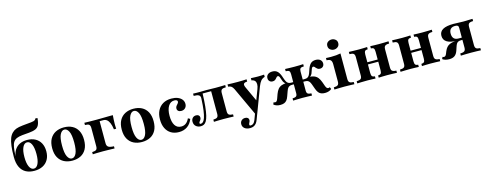

<svg xmlns="http://www.w3.org/2000/svg" viewBox="-27 -1448 6253 2458"><g transform="rotate(-15 3100.0 -218.5)"><path d="M258.9 11.3Q192.7 11.3 145.6 -14.9Q98.4 -41.1 73.4 -94.4Q48.4 -147.6 48.4 -226.6Q48.4 -312.9 56 -373.4Q63.7 -433.9 79.4 -473.4Q95.2 -512.9 120.2 -536.3Q143.5 -559.7 175.4 -571.4Q207.3 -583.1 261.3 -588.7Q281.5 -591.1 301.2 -592.7Q321 -594.4 339.9 -596.4Q358.9 -598.4 376.6 -600Q397.6 -602.4 410.5 -606Q423.4 -609.7 431.5 -616.9Q439.5 -624.2 444.4 -635.5L471 -629.8Q465.3 -574.2 450.8 -542.7Q436.3 -511.3 404.4 -497.2Q372.6 -483.1 316.9 -478.2Q304.8 -477.4 288.7 -475.8Q272.6 -474.2 256 -473Q239.5 -471.8 225 -470.2Q179.8 -465.3 151.2 -453.2Q122.6 -441.1 106 -416.1Q89.5 -391.1 82.3 -347.6Q75 -304 72.6 -235.5H79.8L71.8 -224.2Q78.2 -278.2 103.2 -316.5Q128.2 -354.8 169.4 -375Q210.5 -395.2 265.3 -395.2Q328.2 -395.2 373.8 -371Q419.4 -346.8 444.4 -301.2Q469.4 -255.6 469.4 -191.9Q469.4 -128.2 443.5 -82.7Q417.7 -37.1 370.6 -12.9Q323.4 11.3 258.9 11.3ZM258.9 -17.7Q296 -17.7 317.3 -63.3Q338.7 -108.9 338.7 -191.9Q338.7 -275 317.3 -320.6Q296 -366.1 258.9 -366.1Q222.6 -366.1 200.8 -320.6Q179 -275 179 -191.9Q179 -108.9 200.8 -63.3Q222.6 -17.7 258.9 -17.7Z M762.9 11.3Q700.8 11.3 653.2 -12.9Q605.6 -37.1 578.6 -85.9Q551.6 -134.7 551.6 -208.1Q551.6 -282.3 578.6 -331Q605.6 -379.8 653.2 -404.4Q700.8 -429 762.9 -429Q826.6 -429 873.8 -404.4Q921 -379.8 947.6 -331Q974.2 -282.3 974.2 -208.1Q974.2 -134.7 947.6 -85.9Q921 -37.1 873.4 -12.9Q825.8 11.3 762.9 11.3ZM762.9 -17.7Q798.4 -17.7 821 -63.3Q843.5 -108.9 843.5 -208.1Q843.5 -309.7 821 -354.8Q798.4 -400 762.9 -400Q728.2 -400 705.2 -354.8Q682.3 -309.7 682.3 -208.9Q682.3 -108.9 705.2 -63.3Q728.2 -17.7 762.9 -17.7Z M1033.9 0V-29Q1074.2 -30.6 1088.7 -43.1Q1103.2 -55.6 1103.2 -87.1V-329.8Q1103.2 -362.9 1088.3 -375.4Q1073.4 -387.9 1033.9 -387.9V-417.7Q1053.2 -416.9 1091.1 -416.1Q1129 -415.3 1165.3 -415.3Q1177.4 -415.3 1198 -415.3Q1218.5 -415.3 1243.5 -415.7Q1268.5 -416.1 1294 -416.5Q1319.4 -416.9 1340.7 -417.3Q1362.1 -417.7 1375 -417.7H1411.3Q1408.9 -387.1 1407.3 -356.9Q1405.6 -326.6 1405.6 -301.6Q1405.6 -283.1 1406.5 -266.5Q1407.3 -250 1408.1 -238.7H1378.2Q1371 -291.9 1356.9 -324.6Q1342.7 -357.3 1323 -372.2Q1303.2 -387.1 1277.4 -387.1H1225.8L1228.2 -390.3V-94.4Q1228.2 -58.9 1249.2 -44.8Q1270.2 -30.6 1322.6 -29V0Q1307.3 -0.8 1281.9 -1.2Q1256.5 -1.6 1226.6 -2.4Q1196.8 -3.2 1168.5 -3.2Q1127.4 -3.2 1089.9 -2Q1052.4 -0.8 1033.9 0Z M1684.7 11.3Q1622.6 11.3 1575 -12.9Q1527.4 -37.1 1500.4 -85.9Q1473.4 -134.7 1473.4 -208.1Q1473.4 -282.3 1500.4 -331Q1527.4 -379.8 1575 -404.4Q1622.6 -429 1684.7 -429Q1748.4 -429 1795.6 -404.4Q1842.7 -379.8 1869.4 -331Q1896 -282.3 1896 -208.1Q1896 -134.7 1869.4 -85.9Q1842.7 -37.1 1795.2 -12.9Q1747.6 11.3 1684.7 11.3ZM1684.7 -17.7Q1720.2 -17.7 1742.7 -63.3Q1765.3 -108.9 1765.3 -208.1Q1765.3 -309.7 1742.7 -354.8Q1720.2 -400 1684.7 -400Q1650 -400 1627 -354.8Q1604 -309.7 1604 -208.9Q1604 -108.9 1627 -63.3Q1650 -17.7 1684.7 -17.7Z M2175.8 11.3Q2115.3 11.3 2071.4 -14.9Q2027.4 -41.1 2003.6 -89.9Q1979.8 -138.7 1979.8 -205.6Q1979.8 -275.8 2005.2 -325.4Q2030.6 -375 2077.4 -402Q2124.2 -429 2188.7 -429Q2236.3 -429 2271.8 -414.9Q2307.3 -400.8 2327 -375.8Q2346.8 -350.8 2346.8 -316.9Q2346.8 -285.5 2327 -264.1Q2307.3 -242.7 2273.4 -242.7Q2248.4 -242.7 2233.9 -255.2Q2219.4 -267.7 2219.4 -287.9Q2219.4 -307.3 2229.8 -320.6Q2240.3 -333.9 2250.8 -345.6Q2261.3 -357.3 2261.3 -371Q2261.3 -383.1 2250 -389.5Q2238.7 -396 2219.4 -396Q2168.5 -396 2139.5 -349.2Q2110.5 -302.4 2110.5 -221Q2110.5 -137.9 2139.1 -94Q2167.7 -50 2221.8 -50Q2258.1 -50 2284.7 -70.2Q2311.3 -90.3 2329 -129.8L2356.5 -115.3Q2333.1 -53.2 2286.7 -21Q2240.3 11.3 2175.8 11.3Z M2463.7 11.3Q2425.8 11.3 2400.4 -10.9Q2375 -33.1 2375 -71.8Q2375 -102.4 2392.7 -121Q2410.5 -139.5 2438.7 -139.5Q2461.3 -139.5 2473.8 -128.6Q2486.3 -117.7 2486.3 -99.2Q2486.3 -83.1 2479 -71.4Q2471.8 -59.7 2464.1 -50.8Q2456.5 -41.9 2456.5 -32.3Q2456.5 -19.4 2471 -19.4Q2487.9 -19.4 2502.4 -33.1Q2516.9 -46.8 2528.6 -81Q2540.3 -115.3 2548.8 -175.8Q2557.3 -236.3 2561.3 -329.8Q2563.7 -362.9 2543.1 -375.4Q2522.6 -387.9 2475 -387.9V-417.7Q2494.4 -416.9 2519 -416.5Q2543.5 -416.1 2565.3 -416.1Q2583.9 -416.1 2603.2 -416.9Q2622.6 -417.7 2651.6 -417.7Q2687.1 -417.7 2715.3 -416.5Q2743.5 -415.3 2773.4 -415.3Q2806.5 -415.3 2842.7 -416.1Q2879 -416.9 2900.8 -417.7V-387.9Q2861.3 -387.9 2846.4 -375.4Q2831.5 -362.9 2831.5 -329.8V-87.1Q2831.5 -54.8 2846.4 -42.7Q2861.3 -30.6 2900.8 -29V0Q2882.3 -0.8 2844.8 -2Q2807.3 -3.2 2770.2 -3.2Q2731.5 -3.2 2694.4 -2Q2657.3 -0.8 2639.5 0V-29Q2677.4 -30.6 2691.9 -42.7Q2706.5 -54.8 2706.5 -87.1V-390.3L2708.9 -387.9H2589.5L2593.5 -389.5Q2590.3 -287.9 2583.1 -217.3Q2575.8 -146.8 2564.9 -101.6Q2554 -56.5 2539.1 -31.9Q2524.2 -7.3 2505.6 2Q2487.1 11.3 2463.7 11.3Z M3183.1 52.4 3002.4 -336.3Q2989.5 -362.9 2973.4 -374.6Q2957.3 -386.3 2931.5 -387.9V-417.7Q2960.5 -416.1 2991.5 -415.3Q3022.6 -414.5 3061.3 -414.5Q3098.4 -414.5 3126.6 -415.3Q3154.8 -416.1 3183.9 -417.7V-387.9Q3146.8 -386.3 3137.5 -371Q3128.2 -355.6 3145.2 -319.4L3242.7 -108.1L3223.4 -96.8L3285.5 -259.7Q3300 -297.6 3299.2 -324.6Q3298.4 -351.6 3284.3 -367.7Q3270.2 -383.9 3241.1 -387.9V-417.7Q3258.1 -416.9 3275 -416.1Q3291.9 -415.3 3307.7 -414.9Q3323.4 -414.5 3337.1 -414.5Q3355.6 -414.5 3378.2 -415.7Q3400.8 -416.9 3416.1 -417.7V-387.9Q3384.7 -379 3364.5 -356Q3344.4 -333.1 3325.8 -285.5L3198.4 52.4ZM3066.9 197.6Q3022.6 197.6 2996 176.6Q2969.4 155.6 2969.4 121Q2969.4 91.1 2988.3 73Q3007.3 54.8 3036.3 54.8Q3058.9 54.8 3071.8 65.3Q3084.7 75.8 3084.7 93.5Q3084.7 104.8 3080.2 115.3Q3075.8 125.8 3071.4 134.7Q3066.9 143.5 3066.9 153.2Q3066.9 166.9 3083.9 166.9Q3103.2 166.9 3119 153.6Q3134.7 140.3 3145.2 112.9L3196.8 -24.2L3223.4 -15.3L3174.2 116.1Q3164.5 142.7 3150 160.9Q3135.5 179 3115.3 188.3Q3095.2 197.6 3066.9 197.6Z M4111.3 11.3Q4081.5 11.3 4060.5 3.2Q4039.5 -4.8 4025 -23Q4010.5 -41.1 3999.2 -71.8L3976.6 -134.7Q3967.7 -159.7 3958.1 -173.4Q3948.4 -187.1 3934.3 -193.1Q3920.2 -199.2 3898.4 -199.2H3854.8V-228.2H3904Q3927.4 -228.2 3941.9 -236.3Q3956.5 -244.4 3966.9 -262.9Q3977.4 -281.5 3987.1 -313.7Q4005.6 -375 4031.5 -402Q4057.3 -429 4101.6 -429Q4139.5 -429 4161.7 -410.5Q4183.9 -391.9 4183.9 -361.3Q4183.9 -336.3 4168.5 -321Q4153.2 -305.6 4128.2 -305.6Q4109.7 -305.6 4098.4 -312.9Q4087.1 -320.2 4079.4 -329.4Q4071.8 -338.7 4064.9 -346Q4058.1 -353.2 4048.4 -353.2Q4042.7 -353.2 4037.5 -349.2Q4032.3 -345.2 4026.6 -333.1Q4021 -321 4013.7 -296.8Q4006.5 -269.4 3994 -254.4Q3981.5 -239.5 3960.5 -229L3954.8 -241.1Q4001.6 -239.5 4030.6 -228.2Q4059.7 -216.9 4078.2 -194Q4096.8 -171 4110.5 -133.9L4130.6 -77.4Q4137.9 -57.3 4146.4 -48Q4154.8 -38.7 4166.9 -38.7Q4176.6 -38.7 4187.1 -44.4L4198.4 -17.7Q4183.1 -4 4160.5 3.6Q4137.9 11.3 4111.3 11.3ZM3517.7 11.3Q3491.1 11.3 3468.5 3.6Q3446 -4 3430.6 -17.7L3441.9 -44.4Q3452.4 -38.7 3462.1 -38.7Q3475 -38.7 3483.1 -48Q3491.1 -57.3 3498.4 -77.4L3518.5 -133.9Q3532.3 -171 3550.8 -194Q3569.4 -216.9 3598.8 -228.2Q3628.2 -239.5 3674.2 -241.1L3668.5 -229Q3647.6 -239.5 3635.5 -254.4Q3623.4 -269.4 3615.3 -296.8Q3608.1 -321 3602.4 -333.1Q3596.8 -345.2 3591.5 -349.2Q3586.3 -353.2 3580.6 -353.2Q3571 -353.2 3564.1 -346Q3557.3 -338.7 3549.6 -329.4Q3541.9 -320.2 3530.6 -312.9Q3519.4 -305.6 3500.8 -305.6Q3475.8 -305.6 3460.5 -321Q3445.2 -336.3 3445.2 -361.3Q3445.2 -391.9 3467.3 -410.5Q3489.5 -429 3527.4 -429Q3571.8 -429 3597.6 -402Q3623.4 -375 3641.9 -313.7Q3652.4 -281.5 3662.5 -262.9Q3672.6 -244.4 3687.5 -236.3Q3702.4 -228.2 3725 -228.2H3774.2V-199.2H3730.6Q3708.9 -199.2 3694.8 -193.1Q3680.6 -187.1 3671 -173.4Q3661.3 -159.7 3652.4 -134.7L3629.8 -71.8Q3619.4 -41.1 3604.4 -23Q3589.5 -4.8 3569 3.2Q3548.4 11.3 3517.7 11.3ZM3689.5 0V-29Q3725 -30.6 3738.3 -41.5Q3751.6 -52.4 3751.6 -81.5V-335.5Q3751.6 -365.3 3739.5 -376.6Q3727.4 -387.9 3694.4 -387.9V-417.7Q3712.1 -416.9 3748 -415.7Q3783.9 -414.5 3816.9 -414.5Q3850 -414.5 3881.9 -415.3Q3913.7 -416.1 3934.7 -417.7V-387.9Q3902.4 -387.9 3889.9 -376.6Q3877.4 -365.3 3877.4 -335.5V-81.5Q3877.4 -52.4 3891.1 -41.5Q3904.8 -30.6 3939.5 -29V0Q3912.9 -0.8 3878.2 -2Q3843.5 -3.2 3812.1 -3.2Q3783.9 -3.2 3752 -2Q3720.2 -0.8 3689.5 0Z M4236.3 0V-29Q4275 -29.8 4290.3 -42.3Q4305.6 -54.8 4305.6 -87.1V-316.9Q4305.6 -353.2 4291.1 -370.2Q4276.6 -387.1 4236.3 -387.9V-417.7Q4252.4 -416.9 4269 -416.1Q4285.5 -415.3 4301.6 -415.3Q4338.7 -415.3 4371 -418.1Q4403.2 -421 4430.6 -426.6V-87.1Q4430.6 -54 4446.4 -41.9Q4462.1 -29.8 4500.8 -29V0Q4488.7 -0.8 4467.3 -1.2Q4446 -1.6 4421 -2.4Q4396 -3.2 4371 -3.2Q4333.1 -3.2 4294.4 -2Q4255.6 -0.8 4236.3 0ZM4365.3 -495.2Q4337.1 -495.2 4314.9 -512.9Q4292.7 -530.6 4292.7 -562.1Q4292.7 -594.4 4314.9 -611.7Q4337.1 -629 4365.3 -629Q4392.7 -629 4415.3 -611.7Q4437.9 -594.4 4437.9 -562.9Q4437.9 -530.6 4415.3 -512.9Q4392.7 -495.2 4365.3 -495.2Z M4823.4 0V-29Q4850.8 -30.6 4860.9 -42.7Q4871 -54.8 4871 -87.1V-329.8Q4871 -362.9 4860.9 -375.4Q4850.8 -387.9 4823.4 -387.9V-417.7Q4839.5 -416.9 4871.4 -415.7Q4903.2 -414.5 4936.3 -414.5Q4971.8 -414.5 5009.3 -415.7Q5046.8 -416.9 5065.3 -417.7V-387.9Q5039.5 -387.9 5024.2 -382.3Q5008.9 -376.6 5002.4 -364.1Q4996 -351.6 4996 -329.8V-87.1Q4996 -66.1 5002.4 -53.6Q5008.9 -41.1 5024.2 -35.5Q5039.5 -29.8 5065.3 -29V0Q5046.8 -0.8 5009.3 -2Q4971.8 -3.2 4936.3 -3.2Q4903.2 -3.2 4871.4 -2Q4839.5 -0.8 4823.4 0ZM4539.5 0V-29Q4579 -30.6 4594 -42.7Q4608.9 -54.8 4608.9 -87.1V-329.8Q4608.9 -362.9 4594 -375.4Q4579 -387.9 4539.5 -387.9V-417.7Q4558.9 -416.9 4598 -415.7Q4637.1 -414.5 4673.4 -414.5Q4705.6 -414.5 4735.9 -415.7Q4766.1 -416.9 4781.5 -417.7V-387.9Q4754.8 -387.9 4744.4 -375.4Q4733.9 -362.9 4733.9 -329.8V-87.1Q4733.9 -54.8 4744.4 -42.7Q4754.8 -30.6 4781.5 -29V0Q4766.1 -0.8 4735.9 -2Q4705.6 -3.2 4673.4 -3.2Q4637.1 -3.2 4598 -2Q4558.9 -0.8 4539.5 0ZM4684.7 -199.2V-228.2H4920.2V-199.2Z M5396.8 0V-29Q5424.2 -30.6 5434.3 -42.7Q5444.4 -54.8 5444.4 -87.1V-329.8Q5444.4 -362.9 5434.3 -375.4Q5424.2 -387.9 5396.8 -387.9V-417.7Q5412.9 -416.9 5444.8 -415.7Q5476.6 -414.5 5509.7 -414.5Q5545.2 -414.5 5582.7 -415.7Q5620.2 -416.9 5638.7 -417.7V-387.9Q5612.9 -387.9 5597.6 -382.3Q5582.3 -376.6 5575.8 -364.1Q5569.4 -351.6 5569.4 -329.8V-87.1Q5569.4 -66.1 5575.8 -53.6Q5582.3 -41.1 5597.6 -35.5Q5612.9 -29.8 5638.7 -29V0Q5620.2 -0.8 5582.7 -2Q5545.2 -3.2 5509.7 -3.2Q5476.6 -3.2 5444.8 -2Q5412.9 -0.8 5396.8 0ZM5112.9 0V-29Q5152.4 -30.6 5167.3 -42.7Q5182.3 -54.8 5182.3 -87.1V-329.8Q5182.3 -362.9 5167.3 -375.4Q5152.4 -387.9 5112.9 -387.9V-417.7Q5132.3 -416.9 5171.4 -415.7Q5210.5 -414.5 5246.8 -414.5Q5279 -414.5 5309.3 -415.7Q5339.5 -416.9 5354.8 -417.7V-387.9Q5328.2 -387.9 5317.7 -375.4Q5307.3 -362.9 5307.3 -329.8V-87.1Q5307.3 -54.8 5317.7 -42.7Q5328.2 -30.6 5354.8 -29V0Q5339.5 -0.8 5309.3 -2Q5279 -3.2 5246.8 -3.2Q5210.5 -3.2 5171.4 -2Q5132.3 -0.8 5112.9 0ZM5258.1 -199.2V-228.2H5493.5V-199.2Z M5912.1 0V-29Q5940.3 -29.8 5955.6 -35.5Q5971 -41.1 5977.4 -53.6Q5983.9 -66.1 5983.9 -87.1V-347.6Q5983.9 -370.2 5973.8 -378.6Q5963.7 -387.1 5938.7 -387.1Q5899.2 -387.1 5879 -366.5Q5858.9 -346 5858.9 -306.5Q5858.9 -263.7 5879.4 -241.9Q5900 -220.2 5941.1 -220.2H6023.4V-198.4H5913.7Q5826.6 -198.4 5781.9 -226.6Q5737.1 -254.8 5737.1 -308.9Q5737.1 -363.7 5783.9 -390.7Q5830.6 -417.7 5926.6 -417.7Q5957.3 -417.7 5987.9 -415.7Q6018.5 -413.7 6056.5 -413.7Q6075 -413.7 6096.4 -414.5Q6117.7 -415.3 6139.1 -416.1Q6160.5 -416.9 6178.2 -416.9V-387.1Q6137.9 -387.1 6123.4 -374.2Q6108.9 -361.3 6108.9 -329V-87.1Q6108.9 -55.6 6123.4 -43.1Q6137.9 -30.6 6178.2 -29V0Q6159.7 -0.8 6123 -2Q6086.3 -3.2 6048.4 -3.2Q6010.5 -3.2 5971 -2Q5931.5 -0.8 5912.1 0ZM5758.9 5.6Q5732.3 5.6 5708.5 -0.8Q5684.7 -7.3 5669.4 -19.4L5681.5 -46Q5691.9 -40.3 5700.8 -40.3Q5711.3 -40.3 5719.8 -48Q5728.2 -55.6 5734.7 -72.6L5747.6 -104.8Q5759.7 -133.1 5775.8 -152Q5791.9 -171 5817.3 -182.3Q5842.7 -193.5 5882.3 -198Q5921.8 -202.4 5980.6 -202.4H6022.6V-190.3H5966.9Q5944.4 -190.3 5929.8 -184.3Q5915.3 -178.2 5905.6 -163.3Q5896 -148.4 5887.9 -122.6L5874.2 -81.5Q5859.7 -36.3 5832.7 -15.3Q5805.6 5.6 5758.9 5.6Z"/></g></svg>

Font: Playfair 5pt SemiExpanded Light ExtraBold
Style: Regular
Weight: 800
Version: Version 2.001;gftools[0.9.30]